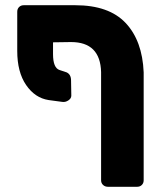

<svg xmlns="http://www.w3.org/2000/svg" viewBox="-20 -591 623 735"><path d="M183 -384Q183 -331 208 -323L235 -314Q252 -306 252 -283L253 -225Q253 -214 241.5 -206.5Q230 -199 218 -201L166 -208Q114 -216 80 -265.5Q46 -315 46 -396V-546Q46 -557 53 -564Q60 -571 71 -571H268Q397 -571 461 -503Q525 -435 530 -314V99Q530 110 523 117Q516 124 505 124H393Q382 124 374.5 117Q367 110 367 99V-315Q364 -430 252 -430L183 -429Z"/></svg>

Font: Hezaedrus
Style: Bold
Weight: 700
Designer: Hubert & Fischer
Foundry: Hubert & Fischer
Version: Version 1.10;September 3, 2019;FontCreator 11.5.0.2425 64-bi